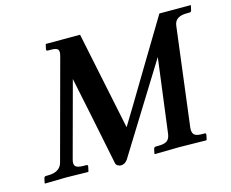

<svg xmlns="http://www.w3.org/2000/svg" viewBox="-94 -779 1113 924"><g transform="rotate(-15 462.5 -317.0)"><path d="M832 -568.8 770 -76.2Q767.6 -53.7 777.1 -43Q786.6 -32.2 815.9 -32.2H829.6Q837.4 -32.2 835.9 -22.9L831.1 0L828.6 2Q730 0 694.8 0L572.8 2L570.8 0L575.7 -22.9Q577.6 -31.7 585.9 -32.2H599.6Q629.4 -32.2 642.8 -42.2Q656.2 -52.2 659.2 -76.2L707 -445.8L434.6 -6.8Q420.9 12.2 401.4 12.2Q393.1 12.2 385 7.3Q377 2.4 375.5 -6.8Q320.8 -278.3 284.7 -449.2L184.1 -76.2Q177.2 -51.8 186.8 -42Q196.3 -32.2 226.6 -32.2H240.7Q248.5 -32.2 247.1 -22.9L242.2 0L239.7 2Q167 0 131.8 0L25.4 2L23.9 0L28.8 -22.9Q30.8 -31.7 38.6 -32.2H48.8Q108.9 -32.2 121.1 -76.2L253.9 -568.8Q261.2 -593.8 254.2 -603.3Q247.1 -612.8 218.3 -612.8H204.1Q195.3 -612.8 196.8 -621.1L202.1 -645L204.1 -646H373.5L474.6 -158.2Q523.9 -238.3 623 -404.3Q722.2 -570.3 768.6 -646H923.3L925.3 -645L919.9 -621.1Q918.5 -613.3 910.2 -612.8H896.5Q837.4 -612.8 832 -568.8Z"/></g></svg>

Font: Linux Libertine Slanted
Style: Semibold Slanted
Weight: 600
Designer: Philipp H. Poll
Foundry: Philipp H. Poll
Version: Version 5.1.1